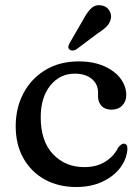

<svg xmlns="http://www.w3.org/2000/svg" viewBox="-20 -721 550 752"><path d="M474.5 -348.5Q474.5 -324 458.8 -307.8Q443 -291.5 417 -291.5Q391.5 -291.5 377.8 -306Q364 -320.5 364 -344V-358.5Q364 -391.5 339.5 -412Q315 -432.5 272.5 -432.5Q214.5 -432.5 177 -386Q139.5 -339.5 139.5 -262Q139.5 -167.5 187.8 -117Q236 -66.5 310 -66.5Q359.5 -66.5 393.5 -88.5Q427.5 -110.5 443 -143.5Q456 -158.5 464.5 -158.5Q479.5 -158 479 -137.5Q476.5 -97.5 450.5 -63.5Q424.5 -29.5 380.2 -9Q336 11.5 279 11.5Q208.5 11.5 155 -18.2Q101.5 -48 71.5 -101.5Q41.5 -155 41.5 -226.5Q41.5 -298.5 72 -356Q102.5 -413.5 158 -447Q213.5 -480.5 288 -480.5Q345.5 -480.5 387.5 -462Q429.5 -443.5 452 -413.5Q474.5 -383.5 474.5 -348.5ZM305.5 -643.5Q320.5 -672 336.5 -687.8Q352.5 -703.5 376.5 -700Q396.5 -697 406.8 -682Q417 -667 414.5 -650Q411.5 -632 398.8 -618.5Q386 -605 363.5 -591L277.5 -526.5Q271 -523.5 263.8 -523.2Q256.5 -523 252 -527.5Q246.5 -532.5 247.8 -539.2Q249 -546 253 -552.5Z"/></svg>

Font: Fraunces 9pt Soft
Style: Regular
Weight: 400
Version: Version 1.000;[0bf87f6ff]